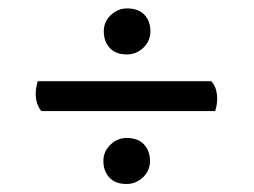

<svg xmlns="http://www.w3.org/2000/svg" viewBox="-20 -522 612 463"><path d="M286 -390.7Q259.1 -390.7 244.7 -406.3Q230.3 -422 230.3 -446.4Q230.3 -469.9 247.4 -485.8Q264.5 -501.7 286 -501.7Q313.9 -501.7 328.3 -486.3Q342.7 -470.9 342.7 -446.4Q342.7 -423 325.6 -406.8Q308.5 -390.7 286 -390.7ZM285 -78.3Q258.1 -78.3 243.7 -94Q229.3 -109.6 229.3 -133.6Q229.3 -157 246.4 -173.2Q263.5 -189.3 285 -189.3Q312.9 -189.3 327.3 -173.7Q341.7 -158 341.7 -133.6Q341.7 -110.1 324.6 -94.2Q307.5 -78.3 285 -78.3ZM79.7 -254.2Q66.1 -270.2 66.1 -296.8Q66.1 -303.5 67.5 -311.5Q69 -319.5 70.9 -326.2H489.6Q503.7 -310.7 503.7 -283.5Q503.7 -276.8 502.5 -269.4Q501.4 -261.9 498.9 -254.2Z"/></svg>

Font: Petrona
Style: Regular
Weight: 400
Designer: Ringo R. Seeber
Foundry: Ringo R. Seeber
Version: Version 2.001; ttfautohint (v1.8.3)